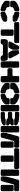

<svg xmlns="http://www.w3.org/2000/svg" viewBox="3233 -3980 753 7259"><g transform="rotate(90 3609.5 -350.5)"><path d="M477.1 -513.2Q428.2 -525.9 428.2 -566.9V-655.8Q428.2 -681.2 445.6 -695.1Q462.9 -709 495.1 -706.1Q571.3 -699.2 643.1 -673.8Q714.8 -648.4 766.1 -617.2Q783.7 -606.4 791.7 -592Q799.8 -577.6 799.8 -555.2V-505.9Q799.8 -484.4 785.2 -469.7Q770.5 -455.1 749 -455.1H619.1Q589.8 -455.1 561 -474.1Q522 -501 477.1 -513.2ZM250 -425.8V-411.1Q250 -389.6 235.4 -374.8Q220.7 -359.9 199.2 -359.9H61Q39.6 -359.9 24.7 -374.8Q9.8 -389.6 9.8 -411.1V-495.1Q9.8 -516.6 15.9 -530.8Q22 -544.9 36.1 -560.1Q56.6 -581.1 85.2 -602.3Q113.8 -623.5 152.1 -645.3Q190.4 -667 239.5 -683.1Q288.6 -699.2 338.9 -705.1Q371.6 -708.5 389.9 -694.8Q408.2 -681.2 408.2 -655.8V-566.9Q408.2 -526.4 358.9 -513.2Q309.6 -500 272 -474.1Q250 -458 250 -425.8ZM250 -289.1V-273.9Q250 -242.2 272 -226.1Q309.6 -200.2 358.9 -187Q408.2 -173.8 408.2 -132.8V-43.9Q408.2 -18.6 390.1 -5.1Q372.1 8.3 338.9 4.9Q288.6 -1 239.5 -17.1Q190.4 -33.2 152.1 -54.9Q113.8 -76.7 85.2 -97.9Q56.6 -119.1 36.1 -140.1Q22 -155.3 15.9 -169.4Q9.8 -183.6 9.8 -205.1V-289.1Q9.8 -310.5 24.7 -325.2Q39.6 -339.8 61 -339.8H199.2Q220.7 -339.8 235.4 -325.2Q250 -310.5 250 -289.1ZM477.1 -187Q517.6 -198.2 561 -226.1Q589.8 -245.1 619.1 -245.1H749Q770.5 -245.1 785.2 -230.2Q799.8 -215.3 799.8 -193.8V-145Q799.8 -122.6 791.7 -108.2Q783.7 -93.8 766.1 -83Q714.8 -51.8 643.1 -26.4Q571.3 -1 495.1 5.9Q462.9 8.8 445.6 -4.9Q428.2 -18.6 428.2 -43.9V-132.8Q428.2 -174.3 477.1 -187Z M1553.7 -509.8H870.6Q849.1 -509.8 834.2 -524.7Q819.3 -539.6 819.3 -561V-648.9Q819.3 -670.4 834.2 -685.3Q849.1 -700.2 870.6 -700.2H1553.7Q1575.2 -700.2 1589.8 -685.3Q1604.5 -670.4 1604.5 -648.9V-561Q1604.5 -539.6 1589.8 -524.7Q1575.2 -509.8 1553.7 -509.8ZM1281.7 0H1143.6Q1122.1 0 1107.4 -14.6Q1092.8 -29.3 1092.8 -50.8V-439Q1092.8 -460.4 1107.4 -475.3Q1122.1 -490.2 1143.6 -490.2H1281.7Q1303.2 -490.2 1317.9 -475.3Q1332.5 -460.4 1332.5 -439V-50.8Q1332.5 -29.3 1317.9 -14.6Q1303.2 0 1281.7 0Z M1768.1 -700.2H1809.1Q1830.6 -700.2 1845.5 -685.3Q1860.4 -670.4 1860.4 -648.9V-484.9Q1860.4 -449.2 1844.2 -418.9L1795.4 -325.2Q1776.4 -289.1 1735.4 -289.1H1612.3Q1575.2 -289.1 1558.1 -317.4Q1541 -345.7 1558.1 -378.9L1704.1 -655.8Q1716.3 -679.2 1731.4 -689.7Q1746.6 -700.2 1768.1 -700.2ZM1931.2 -700.2H1971.2Q1992.7 -700.2 2007.8 -689.7Q2022.9 -679.2 2035.2 -655.8L2181.2 -378.9Q2198.2 -345.7 2181.4 -317.4Q2164.6 -289.1 2127.4 -289.1H2005.4Q1965.8 -289.1 1946.3 -324.2L1896 -418.9Q1880.4 -448.2 1880.4 -484.9V-648.9Q1880.4 -670.4 1895 -685.3Q1909.7 -700.2 1931.2 -700.2ZM1538.1 -269H2201.2Q2238.3 -269 2255.4 -236.8L2268.1 -211.9Q2280.3 -188.5 2280.3 -151.9V-50.8Q2280.3 -29.3 2265.4 -14.6Q2250.5 0 2229 0H2145Q2110.8 0 2093.3 -33.2L2080.1 -58.1Q2073.2 -71.8 2064.5 -77.9Q2055.7 -84 2040 -84H1699.2Q1683.6 -84 1674.8 -77.9Q1666 -71.8 1659.2 -58.1L1646 -33.2Q1628.4 0 1594.2 0H1510.3Q1488.8 0 1473.9 -14.6Q1459 -29.3 1459 -50.8V-151.9Q1459 -188.5 1471.2 -211.9L1484.4 -236.8Q1501.5 -269 1538.1 -269Z M2540 -648.9V-50.8Q2540 -29.3 2525.4 -14.6Q2510.7 0 2489.3 0H2351.1Q2329.6 0 2314.7 -14.6Q2299.8 -29.3 2299.8 -50.8V-648.9Q2299.8 -670.4 2314.7 -685.3Q2329.6 -700.2 2351.1 -700.2H2489.3Q2510.7 -700.2 2525.4 -685.3Q2540 -670.4 2540 -648.9ZM2610.8 -445.8H2819.8Q2836.4 -445.8 2845.7 -455.1Q2855 -464.4 2855 -481V-648.9Q2855 -670.4 2869.9 -685.3Q2884.8 -700.2 2906.2 -700.2H3043.9Q3065.4 -700.2 3080.3 -685.3Q3095.2 -670.4 3095.2 -648.9V-50.8Q3095.2 -29.3 3080.3 -14.6Q3065.4 0 3043.9 0H2906.2Q2884.8 0 2869.9 -14.6Q2855 -29.3 2855 -50.8V-221.2Q2855 -237.8 2845.7 -246.8Q2836.4 -255.9 2819.8 -255.9H2610.8Q2589.4 -255.9 2574.7 -270.8Q2560.1 -285.6 2560.1 -307.1V-395Q2560.1 -416.5 2574.7 -431.2Q2589.4 -445.8 2610.8 -445.8Z M3355 -425.8V-411.1Q3355 -389.6 3340.3 -374.8Q3325.7 -359.9 3304.2 -359.9H3166Q3144.5 -359.9 3129.6 -374.8Q3114.7 -389.6 3114.7 -411.1V-491.2Q3114.7 -514.6 3120.8 -530Q3127 -545.4 3141.1 -560.1Q3161.6 -581.1 3190.2 -602.3Q3218.8 -623.5 3257.1 -645.3Q3295.4 -667 3344.5 -683.1Q3393.6 -699.2 3443.8 -705.1Q3476.6 -708.5 3494.9 -694.8Q3513.2 -681.2 3513.2 -655.8V-566.9Q3513.2 -526.4 3463.9 -513.2Q3414.6 -500 3377 -474.1Q3355 -458 3355 -425.8ZM3689.9 -411.1V-425.8Q3689.9 -458 3668 -474.1Q3629.9 -500.5 3582 -513.2Q3533.2 -525.9 3533.2 -566.9V-655.8Q3533.2 -681.2 3551.3 -694.8Q3569.3 -708.5 3602.1 -705.1Q3668 -697.8 3731.9 -671.1Q3795.9 -644.5 3835.4 -616.9Q3875 -589.4 3903.8 -560.1Q3918 -545.4 3924.1 -530Q3930.2 -514.6 3930.2 -491.2V-411.1Q3930.2 -389.6 3915.3 -374.8Q3900.4 -359.9 3878.9 -359.9H3741.2Q3719.7 -359.9 3704.8 -374.8Q3689.9 -389.6 3689.9 -411.1ZM3355 -289.1V-273.9Q3355 -242.2 3377 -226.1Q3414.6 -200.2 3463.9 -187Q3513.2 -173.8 3513.2 -132.8V-43.9Q3513.2 -18.6 3495.1 -5.1Q3477.1 8.3 3443.8 4.9Q3393.6 -1 3344.5 -17.1Q3295.4 -33.2 3257.1 -54.9Q3218.8 -76.7 3190.2 -97.9Q3161.6 -119.1 3141.1 -140.1Q3127 -154.8 3120.8 -170.2Q3114.7 -185.5 3114.7 -209V-289.1Q3114.7 -310.5 3129.6 -325.2Q3144.5 -339.8 3166 -339.8H3304.2Q3325.7 -339.8 3340.3 -325.2Q3355 -310.5 3355 -289.1ZM3689.9 -273.9V-289.1Q3689.9 -310.5 3704.8 -325.2Q3719.7 -339.8 3741.2 -339.8H3878.9Q3900.4 -339.8 3915.3 -325.2Q3930.2 -310.5 3930.2 -289.1V-209Q3930.2 -185.5 3924.1 -170.2Q3918 -154.8 3903.8 -140.1Q3883.3 -119.1 3854.7 -97.9Q3826.2 -76.7 3787.8 -54.9Q3749.5 -33.2 3700.9 -17.1Q3652.3 -1 3602.1 4.9Q3569.3 8.3 3551.3 -5.1Q3533.2 -18.6 3533.2 -43.9V-132.8Q3533.2 -174.3 3582 -187Q3629.9 -199.7 3668 -226.1Q3689.9 -242.2 3689.9 -273.9Z M4139.2 0H4001Q3979.5 0 3964.6 -14.6Q3949.7 -29.3 3949.7 -50.8V-648.9Q3949.7 -670.4 3964.6 -685.3Q3979.5 -700.2 4001 -700.2H4139.2Q4160.6 -700.2 4175.3 -685.3Q4189.9 -670.4 4189.9 -648.9V-50.8Q4189.9 -29.3 4175.3 -14.6Q4160.6 0 4139.2 0ZM4397 -540H4260.7Q4239.3 -540 4224.6 -554.7Q4210 -569.3 4210 -590.8V-648.9Q4210 -670.4 4224.6 -685.3Q4239.3 -700.2 4260.7 -700.2H4392.1Q4454.6 -700.2 4508.3 -692.1Q4562 -684.1 4598.1 -670.4Q4634.3 -656.7 4656 -645.3Q4677.7 -633.8 4693.8 -621.1Q4725.1 -595.7 4725.1 -566.9V-561Q4725.1 -539.6 4710.2 -524.7Q4695.3 -509.8 4673.8 -509.8H4525.9Q4496.1 -509.8 4466.8 -523.9Q4454.6 -529.8 4449.5 -532Q4444.3 -534.2 4429.7 -537.1Q4415 -540 4397 -540ZM4210 -324.2V-381.8Q4210 -403.3 4224.6 -418.2Q4239.3 -433.1 4260.7 -433.1H4397Q4431.6 -433.1 4449 -440.4Q4466.3 -447.8 4479 -462.9Q4501.5 -490.2 4538.1 -490.2H4673.8Q4696.3 -490.2 4710.7 -476.8Q4725.1 -463.4 4725.1 -439.9V-432.1Q4725.1 -404.8 4698.7 -384.8L4669.9 -367.2Q4661.1 -362.8 4661.1 -353.5Q4661.1 -344.2 4669.9 -338.9Q4686 -329.6 4698.7 -320.8Q4725.1 -300.8 4725.1 -273.9V-259.8Q4725.1 -236.3 4710.7 -223.1Q4696.3 -210 4673.8 -210H4541Q4521 -210 4507.3 -217.5Q4493.7 -225.1 4480 -240.2Q4464.8 -256.8 4447.8 -264.9Q4430.7 -272.9 4397 -272.9H4260.7Q4239.3 -272.9 4224.6 -287.8Q4210 -302.7 4210 -324.2ZM4260.7 -160.2H4397Q4415 -160.2 4429.4 -162.8Q4443.8 -165.5 4449.7 -168Q4455.6 -170.4 4466.8 -175.8Q4496.1 -189.9 4525.9 -189.9H4673.8Q4695.3 -189.9 4710.2 -175.3Q4725.1 -160.6 4725.1 -139.2V-132.8Q4725.1 -104.5 4693.8 -79.1Q4677.7 -66.4 4656 -54.9Q4634.3 -43.5 4598.1 -29.8Q4562 -16.1 4508.3 -8.1Q4454.6 0 4392.1 0H4260.7Q4239.3 0 4224.6 -14.6Q4210 -29.3 4210 -50.8V-108.9Q4210 -130.4 4224.6 -145.3Q4239.3 -160.2 4260.7 -160.2Z M4934.1 0H4795.9Q4774.4 0 4759.5 -14.6Q4744.6 -29.3 4744.6 -50.8V-648.9Q4744.6 -670.4 4759.5 -685.3Q4774.4 -700.2 4795.9 -700.2H4934.1Q4955.6 -700.2 4970.2 -685.3Q4984.9 -670.4 4984.9 -648.9V-50.8Q4984.9 -29.3 4970.2 -14.6Q4955.6 0 4934.1 0ZM5191.9 -700.2H5513.7Q5535.2 -700.2 5550 -685.3Q5564.9 -670.4 5564.9 -648.9V-561Q5564.9 -539.6 5550 -524.7Q5535.2 -509.8 5513.7 -509.8H5356.9Q5333 -509.8 5319.8 -499.3Q5306.6 -488.8 5300.8 -466.8L5189 -50.8Q5175.3 0 5124 0H5055.7Q5034.2 0 5019.5 -14.6Q5004.9 -29.3 5004.9 -50.8V-152.8Q5004.9 -191.9 5015.6 -231L5128.9 -648.9Q5142.1 -700.2 5191.9 -700.2ZM5324.7 -50.8V-439Q5324.7 -460.4 5339.6 -475.3Q5354.5 -490.2 5376 -490.2H5513.7Q5535.2 -490.2 5550 -475.3Q5564.9 -460.4 5564.9 -439V-50.8Q5564.9 -29.3 5550 -14.6Q5535.2 0 5513.7 0H5376Q5354.5 0 5339.6 -14.6Q5324.7 -29.3 5324.7 -50.8Z M6318.8 -509.8H5635.7Q5614.3 -509.8 5599.4 -524.7Q5584.5 -539.6 5584.5 -561V-648.9Q5584.5 -670.4 5599.4 -685.3Q5614.3 -700.2 5635.7 -700.2H6318.8Q6340.3 -700.2 6355 -685.3Q6369.6 -670.4 6369.6 -648.9V-561Q6369.6 -539.6 6355 -524.7Q6340.3 -509.8 6318.8 -509.8ZM6046.9 0H5908.7Q5887.2 0 5872.6 -14.6Q5857.9 -29.3 5857.9 -50.8V-439Q5857.9 -460.4 5872.6 -475.3Q5887.2 -490.2 5908.7 -490.2H6046.9Q6068.4 -490.2 6083 -475.3Q6097.7 -460.4 6097.7 -439V-50.8Q6097.7 -29.3 6083 -14.6Q6068.4 0 6046.9 0Z M6578.6 0H6440.4Q6418.9 0 6404.1 -14.6Q6389.2 -29.3 6389.2 -50.8V-648.9Q6389.2 -670.4 6404.1 -685.3Q6418.9 -700.2 6440.4 -700.2H6578.6Q6600.1 -700.2 6614.7 -685.3Q6629.4 -670.4 6629.4 -648.9V-50.8Q6629.4 -29.3 6614.7 -14.6Q6600.1 0 6578.6 0ZM6836.4 -700.2H7158.2Q7179.7 -700.2 7194.6 -685.3Q7209.5 -670.4 7209.5 -648.9V-561Q7209.5 -539.6 7194.6 -524.7Q7179.7 -509.8 7158.2 -509.8H7001.5Q6977.5 -509.8 6964.4 -499.3Q6951.2 -488.8 6945.3 -466.8L6833.5 -50.8Q6819.8 0 6768.6 0H6700.2Q6678.7 0 6664.1 -14.6Q6649.4 -29.3 6649.4 -50.8V-152.8Q6649.4 -191.9 6660.2 -231L6773.4 -648.9Q6786.6 -700.2 6836.4 -700.2ZM6969.2 -50.8V-439Q6969.2 -460.4 6984.1 -475.3Q6999 -490.2 7020.5 -490.2H7158.2Q7179.7 -490.2 7194.6 -475.3Q7209.5 -460.4 7209.5 -439V-50.8Q7209.5 -29.3 7194.6 -14.6Q7179.7 0 7158.2 0H7020.5Q6999 0 6984.1 -14.6Q6969.2 -29.3 6969.2 -50.8Z"/></g></svg>

Font: Nastup Soft
Style: Regular
Weight: 400
Designer: Maksym Kobuzan
Foundry: Zakznak
Version: Version 1.020;hotconv 1.0.109;makeotfexe 2.5.65596